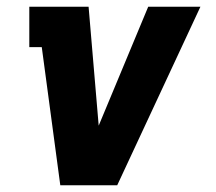

<svg xmlns="http://www.w3.org/2000/svg" viewBox="-20 -550 640 570"><path d="M159 0 104 -410H67V-530H243L273 -177Q273 -177 273 -176.5Q273 -176 273 -176Q273 -176 273 -176.5Q273 -177 273 -177L420 -530H575L328 0Z"/></svg>

Font: Iosevka Slab Heavy Extended
Style: Italic
Weight: 900
Width: 7
Italic angle: -9°
Monospace: yes
Designer: Belleve Invis
Foundry: Belleve Invis
Version: Version 11.1.0; ttfautohint (v1.8.3)